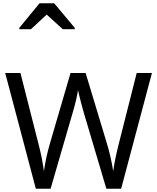

<svg xmlns="http://www.w3.org/2000/svg" viewBox="-20 -1164 970 1184"><path d="M917 -714 727 0H636L497 -468Q489 -497 481 -526Q473 -555 468 -577.5Q463 -600 461 -609Q460 -596 450.5 -553.5Q441 -511 427 -465L292 0H201L12 -714H106L217 -278Q229 -232 237.5 -189Q246 -146 251 -108Q256 -147 266 -193Q276 -239 289 -283L415 -714H508L639 -280Q653 -234 663 -188.5Q673 -143 678 -108Q683 -145 692 -188.5Q701 -232 713 -279L823 -714ZM99 -984V-992L224 -1144H314L441 -992V-984H367L268 -1074L171 -984Z"/></svg>

Font: Noto Sans Tifinagh SIL
Style: Regular
Weight: 400
Designer: JamraPatel
Foundry: JamraPatel LLC
Version: Version 2.006; ttfautohint (v1.8.4.7-5d5b)